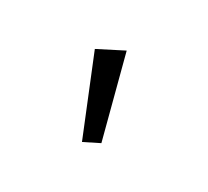

<svg xmlns="http://www.w3.org/2000/svg" viewBox="-54 -760 359 331"><g transform="rotate(30 125.0 -594.5)"><path d="M132 -507 71 -657 120 -682 162 -522Z"/></g></svg>

Font: Inconsolata UltraCondensed
Style: Regular
Weight: 400
Width: 1
Monospace: yes
Designer: Raph Levien, Cyreal, Brenton Simpson
Foundry: Raph Levien, Cyreal, Google
Version: Version 3.001; ttfautohint (v1.8.2.53-6de2)